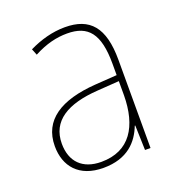

<svg xmlns="http://www.w3.org/2000/svg" viewBox="-105 -624 669 722"><g transform="rotate(-20 229.0 -263.5)"><path d="M232 -537C182 -537 133 -523 88 -501L98 -476C147 -502 190 -512 232 -512C316 -512 354 -467 354 -347V-301L266 -295C127 -285 44 -234 44 -129C44 -49 91 10 189 10C286 10 331 -42 353 -99H355L358 0H380V-353C380 -483 332 -537 232 -537ZM267 -271 354 -277V-220C353 -98 304 -14 189 -14C114 -14 72 -57 72 -129C72 -220 145 -263 267 -271Z"/></g></svg>

Font: Noto Sans Georgian SemiCondensed Thin
Style: Regular
Weight: 100
Width: 4
Designer: Monotype Design Team, Akaki Razmadze
Foundry: Google LLC
Version: Version 2.005